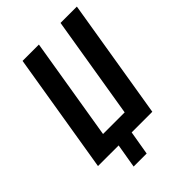

<svg xmlns="http://www.w3.org/2000/svg" viewBox="-252 -846 1105 1105"><g transform="rotate(-45 300.0 -294.0)"><path d="M166 147 191 0H23L144 -735H277L174 -110H350L453 -735H586L465 0H297L272 147Z"/></g></svg>

Font: Iosevka Extrabold Extended
Style: Italic
Weight: 800
Width: 7
Italic angle: -9°
Monospace: yes
Designer: Belleve Invis
Foundry: Belleve Invis
Version: Version 32.5.0; ttfautohint (v1.8.4)